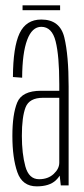

<svg xmlns="http://www.w3.org/2000/svg" viewBox="-20 -674 304 698"><path d="M201 0 197 -35.5Q191.5 -26.5 183 -18.5Q159.5 3.5 113.5 3.5Q61 3.5 43 -48.2Q25 -100 25 -180Q25 -258.5 42.5 -301.2Q60 -344 129 -344H195.5V-368.5Q195.5 -471 182.2 -523.8Q169 -576.5 130 -576.5Q96.5 -576.5 78.8 -529Q61 -481.5 60.5 -391.5L27 -394Q27.5 -503 51.2 -553Q75 -603 130 -603Q198 -603 213.8 -538Q229.5 -473 229.5 -359.5V0ZM195.5 -82.5V-318.5H136.5Q86.5 -318.5 73 -283.8Q59.5 -249 59.5 -180Q59.5 -115.5 72.2 -69Q85 -22.5 122 -22.5Q154.5 -22.5 175 -41.5Q195.5 -60.5 195.5 -82.5ZM62 -637V-654.5H198.5V-637Z"/></svg>

Font: Anybody Condensed ExtraLight
Style: Regular
Weight: 200
Width: 3
Designer: Tyler Finck
Foundry: Etcetera Type Company
Version: Version 1.010; ttfautohint (v1.8.3) -l 8 -r 50 -G 200 -x 14 